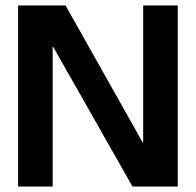

<svg xmlns="http://www.w3.org/2000/svg" viewBox="-20 -680 714 700"><path d="M46 0V-660H219L500 -161H502V-660H628V0H463L174 -509H172V0Z"/></svg>

Font: Bricolage Grotesque 96pt ExtraBold 96pt SemiBold
Style: Regular
Weight: 600
Version: Version 1.001;gftools[0.9.33.dev8+g029e19f]